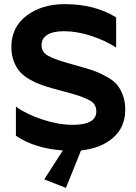

<svg xmlns="http://www.w3.org/2000/svg" viewBox="-20 -720 658 929"><path d="M446 -181Q446 -214 419.5 -231Q393 -248 331 -266L243 -290Q206 -300 179.5 -309.5Q153 -319 124 -335.5Q95 -352 77 -372Q59 -392 47 -423Q35 -454 35 -492Q35 -589 109 -644.5Q183 -700 293 -700Q438 -700 542 -636V-490Q492 -523 422.5 -546Q353 -569 289 -569Q237 -569 209 -551.5Q181 -534 181 -502Q181 -469 209.5 -452Q238 -435 304 -416L378 -395Q417 -384 442 -374.5Q467 -365 497.5 -348Q528 -331 545 -311.5Q562 -292 574 -260.5Q586 -229 586 -190Q586 -105 528 -54Q470 -3 372 8L299 189L194 148L284 8Q147 -2 57 -63V-204Q108 -167 186 -141.5Q264 -116 332 -116Q446 -116 446 -181Z"/></svg>

Font: Roundo SemiBold
Style: Regular
Weight: 600
Designer: Namrata Goyal (Gurmukhi), Shiva Nallaperumal (Latin)
Foundry: Indian Type Foundry
Version: Version 1.000;PS 1.0;hotconv 1.0.88;makeotf.lib2.5.647800